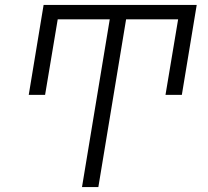

<svg xmlns="http://www.w3.org/2000/svg" viewBox="-20 -755 840 775"><path d="M311 0 423 -677H213L162 -372H96L156 -735H774L714 -372H648L699 -677H489L377 0Z"/></svg>

Font: Iosevka Aile Light Oblique
Style: Regular
Weight: 300
Italic angle: -9°
Designer: Belleve Invis
Foundry: Belleve Invis
Version: Version 31.1.0; ttfautohint (v1.8.4)